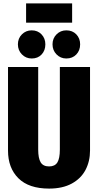

<svg xmlns="http://www.w3.org/2000/svg" viewBox="-20 -1088 576 1126"><path d="M508 -205Q508 -142 481.5 -91.5Q455 -41 401 -11.5Q347 18 268 18Q149 18 88 -42.5Q27 -103 27 -205V-695H204V-211Q204 -160 218.5 -136Q233 -112 268 -112Q302 -112 316.5 -135.5Q331 -159 331 -211V-695H508ZM246 -828Q246 -792 224 -768.5Q202 -745 166 -745Q132 -745 108.5 -769Q85 -793 85 -828Q85 -863 108.5 -886.5Q132 -910 166 -910Q201 -910 223.5 -886.5Q246 -863 246 -828ZM450 -828Q450 -792 427.5 -768.5Q405 -745 369 -745Q335 -745 311.5 -769Q288 -793 288 -828Q288 -863 311.5 -886.5Q335 -910 369 -910Q405 -910 427.5 -886.5Q450 -863 450 -828ZM403 -955H133V-1068H403Z"/></svg>

Font: Fira Sans Extra Condensed ExtraBold
Style: Regular
Weight: 800
Width: 1
Designer: Carrois Corporate & Edenspiekermann AG
Foundry: Carrois Corporate GbR & Edenspiekermann AG
Version: Version 4.203